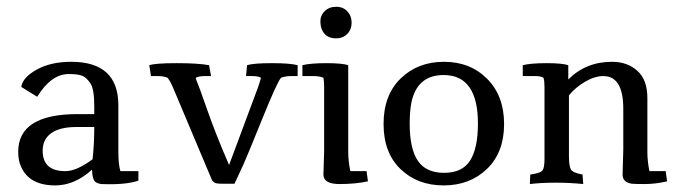

<svg xmlns="http://www.w3.org/2000/svg" viewBox="-20 -549 2043 577"><path d="M108.2 -95.9Q108.2 -34.7 176.5 -34.7Q210.2 -34.7 258.2 -70.4Q263.3 -116.3 263.3 -167.3H209.2Q160.2 -167.3 134.2 -149Q108.2 -130.6 108.2 -95.9ZM335.7 -91.8Q335.7 -55.1 341.8 -34.7H395.9V-6.1Q357.1 7.1 284.7 4.1Q266.3 2 261.7 -9.2Q257.1 -20.4 257.1 -32.7L256.1 -38.8Q204.1 8.2 145.9 8.2Q67.3 8.2 42.9 -49Q34.7 -67.3 34.7 -92.9Q34.7 -206.1 213.3 -206.1H263.3V-229.6Q263.3 -280.6 252 -298Q240.8 -315.3 228.1 -320.9Q215.3 -326.5 186.7 -326.5Q133.7 -326.5 91.8 -258.2L43.9 -287.8Q48 -316.3 90.3 -339.8Q132.7 -363.3 193.9 -363.3Q335.7 -363.3 335.7 -232.7Z M428.6 -353.1Q446.9 -359.2 511.2 -359.2Q575.5 -359.2 608.2 -353.1L614.3 -320.4H595.9Q577.6 -320.4 568.4 -315.3Q569.4 -308.2 573 -301Q576.5 -293.9 602.6 -219.4Q628.6 -144.9 668.4 -53.1L755.1 -285.7Q758.2 -293.9 760.2 -301Q762.2 -308.2 764.3 -315.3Q756.1 -320.4 737.8 -320.4H719.4L722.4 -353.1Q741.8 -359.2 796.9 -359.2Q852 -359.2 874.5 -353.1V-320.4H855.1Q837.8 -320.4 824.5 -315.3Q812.2 -301 767.3 -189.8Q722.4 -78.6 712.2 -56.1L684.7 3.1H646.9Q629.6 3.1 625 0Q620.4 -3.1 617.3 -7.1L500 -285.7L492.9 -301Q488.8 -308.2 483.7 -315.3Q471.4 -320.4 453.1 -320.4H433.7Z M946.9 -461.2Q942.9 -470.4 942.9 -486.7Q942.9 -503.1 956.1 -515.8Q969.4 -528.6 990.3 -528.6Q1011.2 -528.6 1024 -514.8Q1036.7 -501 1036.7 -480.6Q1036.7 -460.2 1023.5 -446.9Q1010.2 -433.7 989.8 -433.7Q958.2 -433.7 946.9 -461.2ZM1026.5 -91.8Q1026.5 -65.3 1032.7 -34.7H1081.6L1085.7 -4.1Q1049 4.1 1000.5 4.1Q952 4.1 952 -24.5L954.1 -95.9V-287.8Q954.1 -303.1 952 -315.3Q939.8 -320.4 922.4 -320.4H888.8V-353.1Q913.3 -359.2 960.7 -359.2Q1008.2 -359.2 1026.5 -353.1Z M1494.9 -176Q1494.9 -90.8 1443.4 -41.3Q1391.8 8.2 1313.3 8.2Q1234.7 8.2 1183.7 -40.8Q1132.7 -89.8 1132.7 -176.5Q1132.7 -263.3 1184.2 -313.3Q1235.7 -363.3 1314.3 -363.3Q1392.9 -363.3 1443.9 -312.2Q1494.9 -261.2 1494.9 -176ZM1416.3 -177.6Q1416.3 -323.5 1313.3 -323.5Q1233.7 -323.5 1216.3 -240.8Q1211.2 -213.3 1211.2 -177.6Q1211.2 -102 1235.7 -65.8Q1260.2 -29.6 1314.8 -29.6Q1369.4 -29.6 1392.9 -66.8Q1416.3 -104.1 1416.3 -177.6Z M1853.1 -222.4Q1853.1 -320.4 1792.9 -320.4Q1767.3 -320.4 1737.8 -303.1Q1708.2 -285.7 1689.8 -262.2V-80.6Q1689.8 -49 1695.9 -39.3Q1702 -29.6 1730.6 -24.5L1732.7 4.1Q1693.9 0 1649.5 0Q1605.1 0 1572.4 4.1L1573.5 -24.5Q1604.1 -28.6 1610.2 -36.7Q1616.3 -44.9 1616.3 -70.4V-288.8Q1616.3 -306.1 1613.3 -315.3Q1605.1 -320.4 1589.8 -320.4H1551V-353.1Q1575.5 -359.2 1622.4 -359.2Q1669.4 -359.2 1687.8 -353.1V-310.2Q1740.8 -363.3 1819.4 -363.3Q1865.3 -363.3 1895.4 -336.2Q1925.5 -309.2 1925.5 -254.1V-91.8Q1925.5 -65.3 1931.6 -34.7H1980.6L1984.7 -4.1Q1950 4.1 1917.9 4.1Q1885.7 4.1 1878.6 3.1Q1851 -1 1851 -24.5L1853.1 -99Z"/></svg>

Font: Suravaram
Style: Regular
Weight: 400
Designer: Purushoth Kumar Guthula
Foundry: SiliconAndhra, USA.
Version: Version 1.0.4; ttfautohint (v1.2.42-39fb)